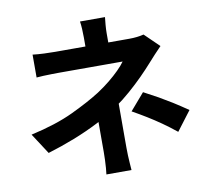

<svg xmlns="http://www.w3.org/2000/svg" viewBox="-91 -920 1183 1081"><g transform="rotate(-10 500.0 -380.0)"><path d="M577.1 -817Q574.9 -798.9 572.8 -773.5Q570.6 -748.1 570.6 -724.6Q570.6 -709.7 570.6 -689.3Q570.6 -668.8 570.6 -648.8Q570.6 -628.8 570.6 -613.4H440Q440 -628.8 440 -648Q440 -667.3 440 -687.3Q440 -707.4 440 -724.6Q440 -748.9 438.6 -773.9Q437.2 -798.9 434.2 -817ZM856.5 -602.3Q837.6 -583.4 816.4 -560.2Q795.2 -537.1 779.4 -519.3Q751.7 -488 715.2 -451.2Q678.7 -414.5 636.5 -377.6Q594.4 -340.6 548.3 -308.4Q494.3 -269.9 426.9 -235.5Q359.6 -201.1 284.7 -171.7Q209.8 -142.4 132.1 -118.8L55.2 -237Q199.9 -269.1 299 -316Q398.1 -363 462.9 -404.3Q501.4 -429.5 534 -456Q566.5 -482.4 591.8 -507.7Q617.1 -532.9 631.5 -553.4Q618.3 -553.4 589.3 -553.4Q560.3 -553.4 523 -553.4Q485.7 -553.4 446 -553.4Q406.3 -553.4 370.1 -553.4Q333.8 -553.4 306.8 -553.4Q279.8 -553.4 269.3 -553.4Q251.8 -553.4 226.7 -552.9Q201.7 -552.4 178.2 -551.5Q154.7 -550.7 138.9 -548.9V-679.7Q167.5 -676.1 204.4 -674.6Q241.2 -673.1 267 -673.1Q278.2 -673.1 309.5 -673.1Q340.7 -673.1 383.3 -673.1Q425.9 -673.1 473.1 -673.1Q520.4 -673.1 564.8 -673.1Q609.3 -673.1 642.6 -673.1Q675.9 -673.1 690.9 -673.1Q713.8 -673.1 735.2 -675.6Q756.5 -678 773.7 -682.6ZM568.6 -384.1Q568.6 -357 568.6 -316.7Q568.6 -276.4 568.5 -231Q568.4 -185.6 568.4 -143.3Q568.4 -101 568.4 -70.7Q568.4 -51 569.3 -27.2Q570.1 -3.4 571.9 18.8Q573.7 41.1 574.7 56.9H431.2Q433.2 42.6 435 20.4Q436.7 -1.8 437.6 -26.4Q438.5 -51 438.5 -70.7Q438.5 -99.5 438.5 -135Q438.5 -170.6 438.6 -207.2Q438.7 -243.8 438.7 -276Q438.7 -308.2 438.7 -330.8ZM871.3 -109.1Q828.3 -143.8 790 -170.5Q751.6 -197.2 713.6 -220.6Q675.6 -244 632.4 -268.2L714.5 -363.5Q760.9 -339.3 797 -318.9Q833 -298.4 869.9 -275.4Q906.8 -252.4 954.9 -219.3Z"/></g></svg>

Font: Noto Sans HK Thin
Style: Regular
Weight: 100
Designer: Ryoko NISHIZUKA 西塚涼子 (kana, bopomofo & ideographs); Paul D. Hunt (Latin, Greek & Cyrillic); Sandoll Communications 산돌커뮤니
Foundry: Adobe
Version: Version 2.004-H2;hotconv 1.0.118;makeotfexe 2.5.65603